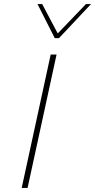

<svg xmlns="http://www.w3.org/2000/svg" viewBox="-20 -927 469 947"><path d="M87 0 230 -658H259L116 0ZM250 -739 257 -754 404 -907H429L271 -739ZM250 -739 165 -907H188L269 -754L271 -739Z"/></svg>

Font: Ysabeau Infant Thin
Style: Italic
Weight: 250
Italic angle: -12°
Designer: Christian Thalmann (Catharsis Fonts)
Version: Version 2.001;gftools[0.9.30]; featfreeze: ss01,ss02,lnum